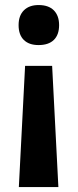

<svg xmlns="http://www.w3.org/2000/svg" viewBox="-20 -566 311 766"><path d="M80.1 -303.2H188L212.9 180.2H55.2ZM215.8 -465.8Q215.8 -427.2 194.8 -406.7Q173.8 -386.2 133.8 -386.2Q95.7 -386.2 75 -406.7Q54.2 -427.2 54.2 -465.8Q54.2 -503.9 75.4 -524.9Q96.7 -545.9 133.8 -545.9Q173.8 -545.9 194.8 -524.7Q215.8 -503.4 215.8 -465.8Z"/></svg>

Font: TypoPRO Open Sans Condensed
Style: Bold
Weight: 700
Width: 3
Foundry: Ascender Corporation
Version: Version 1.11